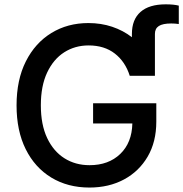

<svg xmlns="http://www.w3.org/2000/svg" viewBox="-20 -842 832 872"><path d="M386.2 9.8Q287.6 9.8 212.9 -35.6Q138.2 -81.1 96.7 -164.6Q55.2 -248 55.2 -363.3Q55.2 -479.5 97.4 -563.2Q139.6 -647 213.4 -692.1Q287.1 -737.3 381.3 -737.3Q439 -737.3 489.3 -720.5Q539.6 -703.6 579.1 -672.9V-688Q579.1 -753.4 618.2 -787.8Q657.2 -822.3 732.4 -822.3Q769.5 -822.3 792 -816.4V-732.9Q774.4 -735.4 757.8 -735.4Q719.2 -735.4 701.4 -723.9Q683.6 -712.4 683.6 -688V-497.6H569.3Q549.3 -561.5 501.7 -598.6Q454.1 -635.7 382.3 -635.7Q320.8 -635.7 271.7 -604.5Q222.7 -573.2 194.1 -512.5Q165.5 -451.7 165.5 -363.8Q165.5 -275.9 194.1 -215.3Q222.7 -154.8 272.5 -123.3Q322.3 -91.8 386.7 -91.8Q473.1 -91.8 526.1 -142.8Q579.1 -193.8 581.1 -281.2H402.8V-373H689.9V-289.6Q689.9 -197.8 650.6 -130.6Q611.3 -63.5 543 -26.9Q474.6 9.8 386.2 9.8Z"/></svg>

Font: Inter Medium
Style: Regular
Weight: 500
Designer: Rasmus Andersson
Foundry: rsms
Version: Version 4.001;git-9221beed3